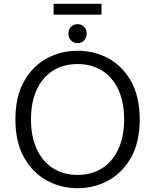

<svg xmlns="http://www.w3.org/2000/svg" viewBox="-20 -975 816 1010"><path d="M388 15Q300 15 225.5 -26Q151 -67 106 -147.5Q61 -228 61 -347Q61 -466 106 -546.5Q151 -627 225.5 -667.5Q300 -708 388 -708Q477 -708 551 -667.5Q625 -627 670 -546.5Q715 -466 715 -347Q715 -228 670 -147.5Q625 -67 551 -26Q477 15 388 15ZM388 -55Q463 -55 518 -90.5Q573 -126 603 -191.5Q633 -257 633 -347Q633 -437 603 -502.5Q573 -568 518 -603Q463 -638 388 -638Q313 -638 258 -603Q203 -568 173 -502.5Q143 -437 143 -347Q143 -257 173 -191.5Q203 -126 258 -90.5Q313 -55 388 -55ZM262 -898V-955H514V-898ZM388 -748Q368 -748 354 -762Q340 -776 340 -798Q340 -821 354 -834.5Q368 -848 388 -848Q408 -848 422 -834.5Q436 -821 436 -798Q436 -776 422 -762Q408 -748 388 -748Z"/></svg>

Font: Ubuntu Sans
Style: Regular
Weight: 400
Designer: Dalton Maag Ltd
Foundry: Dalton Maag Ltd
Version: Version 1.006; ttfautohint (v1.8.4.7-5d5b)